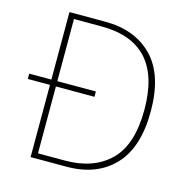

<svg xmlns="http://www.w3.org/2000/svg" viewBox="-103 -787 853 883"><g transform="rotate(15 324.0 -345.0)"><path d="M120.1 0V-690.4H290Q432.6 -690.4 516.1 -605Q599.6 -519.5 599.6 -345.7Q599.6 -173.8 517.1 -86.9Q434.6 0 291 0ZM148.4 -25.4H277.3Q413.1 -25.4 491.2 -102.1Q569.3 -178.7 569.3 -345.7Q569.3 -665 279.3 -665H148.4ZM14.6 -343.8V-369.1H332V-343.8Z"/></g></svg>

Font: Gothic A1 Thin
Style: Regular
Weight: 250
Designer: HanYang I&C Co.,Ltd.
Foundry: HanYang I&C Co.,Ltd.
Version: Version 2.50